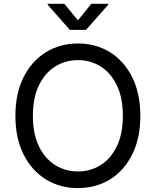

<svg xmlns="http://www.w3.org/2000/svg" viewBox="-20 -962 805 992"><path d="M382.8 9.8Q289.6 9.8 216.6 -35.4Q143.6 -80.6 101.6 -164.3Q59.6 -248 59.6 -363.3Q59.6 -479 101.6 -562.7Q143.6 -646.5 216.6 -691.9Q289.6 -737.3 382.8 -737.3Q476.1 -737.3 548.8 -691.9Q621.6 -646.5 663.3 -562.7Q705.1 -479 705.1 -363.3Q705.1 -248 663.3 -164.3Q621.6 -80.6 548.8 -35.4Q476.1 9.8 382.8 9.8ZM382.8 -76.2Q447.8 -76.2 500.2 -109.1Q552.7 -142.1 583.7 -206.3Q614.7 -270.5 614.7 -363.3Q614.7 -457 583.7 -521.2Q552.7 -585.4 500.2 -618.4Q447.8 -651.4 382.8 -651.4Q317.4 -651.4 264.6 -618.2Q211.9 -585 180.9 -520.8Q149.9 -456.5 149.9 -363.3Q149.9 -270.5 180.9 -206.5Q211.9 -142.6 264.6 -109.4Q317.4 -76.2 382.8 -76.2ZM312.5 -942.4 382.8 -856.9 452.1 -942.4H539.6V-938L424.3 -807.6H340.8L226.1 -938V-942.4Z"/></svg>

Font: Adwaita Sans
Style: Regular
Weight: 400
Designer: Rasmus Andersson
Foundry: rsms
Version: Version 4.001;git-9221beed3